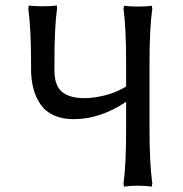

<svg xmlns="http://www.w3.org/2000/svg" viewBox="-20 -675 674 706"><path d="M180.2 -444.8V-416Q180.2 -360.4 208 -337.2Q235.8 -314 292 -314Q320.8 -314 362.5 -323.5Q404.3 -333 443.8 -356.9V-443.8Q443.8 -571.8 434.1 -643.1L436 -653.8Q454.6 -650.9 486.8 -650.9Q519.5 -650.9 538.1 -653.8L540 -643.1Q529.8 -573.2 529.8 -443.8V-199.2Q529.8 -75.2 540 0L538.1 11.2Q516.6 7.8 486.8 7.8Q457.5 7.8 436 11.2L434.1 0Q443.8 -67.9 443.8 -199.2V-300.8Q349.1 -236.8 250 -236.8Q208.5 -236.8 177.7 -251Q147 -265.1 129.2 -291Q111.3 -316.9 102.8 -349.4Q94.2 -381.8 94.2 -421.9V-444.8Q94.2 -568.8 84 -644L85.9 -654.8Q103 -651.9 137.2 -651.9Q152.8 -651.9 165.8 -652.6Q178.7 -653.3 183.6 -654.3L189 -654.8L189.9 -644Q180.2 -577.6 180.2 -444.8Z"/></svg>

Font: Linear Smooth Low Contrast
Style: Regular
Weight: 500
Designer: Philipp H. Poll, Flanker
Foundry: Philipp H. Poll, reworked by Flanker
Version: Version 1.010 | FøM Fix